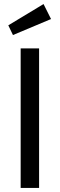

<svg xmlns="http://www.w3.org/2000/svg" viewBox="-20 -928 294 948"><path d="M195 -908 232 -834 44 -755 21 -803ZM173 -689V0H82V-689Z"/></svg>

Font: Fira Sans Condensed
Style: Regular
Weight: 400
Width: 3
Designer: Carrois Corporate & Edenspiekermann AG
Foundry: Carrois Corporate GbR & Edenspiekermann AG
Version: Version 4.202;PS 004.202;hotconv 1.0.88;makeotf.lib2.5.64775